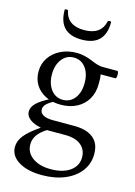

<svg xmlns="http://www.w3.org/2000/svg" viewBox="-135 -710 741 1054"><g transform="rotate(15 235.5 -183.0)"><path d="M211 273Q129 273 79 242.5Q29 212 29 161Q29 127 54.5 95Q80 63 139 23Q99 15 75.5 -3Q52 -21 52 -46Q52 -72 76.5 -95.5Q101 -119 152 -144L174 -135Q144 -119 131 -105.5Q118 -92 118 -76Q118 -56 137 -45Q156 -34 191 -34H315Q362 -34 394.5 -20Q427 -6 443.5 20.5Q460 47 460 87Q460 142 428.5 184Q397 226 341 249.5Q285 273 211 273ZM250 229Q318 229 359 200Q400 171 400 122Q400 78 368.5 52.5Q337 27 281 27H175Q140 49 123.5 73Q107 97 107 126Q107 172 146 200.5Q185 229 250 229ZM210 -127Q162 -127 125 -145.5Q88 -164 67.5 -196.5Q47 -229 47 -272Q47 -316 70 -350.5Q93 -385 133.5 -405Q174 -425 225 -425Q246 -425 268 -420Q290 -415 312 -406Q332 -397 349 -392Q366 -387 379 -387H464Q469 -387 470.5 -376.5Q472 -366 470.5 -355.5Q469 -345 464 -345H381Q383 -333 383.5 -322Q384 -311 384 -292Q384 -242 362.5 -205Q341 -168 302 -147.5Q263 -127 210 -127ZM215 -156Q257 -156 282.5 -189Q308 -222 308 -276Q308 -330 282.5 -363Q257 -396 215 -396Q174 -396 148 -362.5Q122 -329 122 -276Q122 -241 134 -213.5Q146 -186 167 -171Q188 -156 215 -156ZM230 -502Q98 -502 98 -636Q98 -639 102.5 -640Q107 -641 112 -640Q117 -639 117 -636Q125 -596 153.5 -576Q182 -556 229 -556Q277 -556 305.5 -576Q334 -596 343 -636Q344 -639 348.5 -640Q353 -641 357.5 -640Q362 -639 362 -636Q362 -502 230 -502Z"/></g></svg>

Font: Junicode VF
Style: Regular
Weight: 400
Designer: Peter S. Baker
Version: Version 2.213